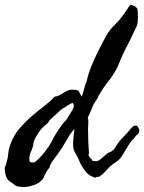

<svg xmlns="http://www.w3.org/2000/svg" viewBox="-50 -755 602 801"><path d="M335.9 -84Q342.8 -84 345.7 -83Q348.6 -82 350.6 -82Q360.4 -82 375.7 -95.9Q391.1 -109.9 400.4 -117.2Q420.4 -121.6 432.9 -142.8Q445.3 -164.1 460.9 -179.7Q481 -199.7 493.4 -215.6Q505.9 -231.4 514.6 -231.4Q522.5 -231.4 525.9 -224.1Q530.3 -215.3 532.2 -211.9Q530.3 -210 530.3 -206.1Q530.3 -201.7 528.3 -199.2Q526.4 -196.3 522.5 -193.4Q518.6 -190.4 515.6 -186.5L505.9 -174.8Q493.2 -162.1 481.9 -142.6Q470.7 -123 459.7 -105.7Q448.7 -88.4 436.5 -81.1Q410.6 -64.5 395 -45.9Q379.9 -27.8 361.3 -16.6Q359.4 -16.6 358.9 -17.1Q358.4 -17.6 357.4 -17.6Q353 -17.6 351.1 -15.6Q349.1 -13.7 345.7 -13.7Q327.6 -20.5 316.9 -29.1Q306.2 -37.6 289.1 -66.4Q284.7 -73.7 281.2 -82.5Q277.8 -92.3 273.4 -99.6L260.3 -123.5Q254.9 -133.3 254.9 -156.2Q254.9 -166 256.8 -185.5Q258.8 -205.1 260.7 -216.8Q245.6 -201.7 232.9 -179.2Q226.6 -168.5 220.7 -158.2Q214.8 -147.9 209 -138.7Q193.4 -114.7 175.3 -91.3Q157.7 -68.8 157.2 -56.6Q151.4 -50.8 144.5 -39.6Q137.7 -28.3 134 -20.3Q130.4 -12.2 133.8 -15.6Q120.1 6.8 94.2 16.1Q68.4 25.4 45.9 25.4Q41.5 24.9 37.1 24.4Q32.7 23.9 28.3 23.4Q20 22.9 11.7 16.6L-2.9 5.9Q-18.6 -2 -24.4 -18.6Q-30.3 -35.2 -30.3 -54.7Q-18.1 -85.4 -16.1 -109.9Q-14.2 -133.8 -4.9 -157.2Q8.8 -193.4 33.7 -221.7Q58.6 -250 85.9 -273.4Q107.9 -292 136.5 -314.2Q165 -336.4 177.7 -351.6Q193.4 -354 204.3 -361.1Q215.3 -368.2 226.6 -374.5Q237.8 -380.9 252.9 -380.9Q275.4 -380.9 279.3 -373Q283.2 -365.2 291 -351.6Q297.4 -367.7 300.8 -384.3Q302.7 -392.6 305.4 -400.4Q308.1 -408.2 311.5 -415Q317.4 -445.3 331.5 -479.5Q345.7 -513.7 359.9 -542.5Q371.6 -565.9 383.1 -587.2Q394.5 -608.4 398.4 -614.3Q413.6 -637.7 431.2 -653.8Q448.2 -669.9 460.9 -688.5Q470.7 -700.2 480 -715.3Q489.7 -731.9 495.1 -735.4Q522.5 -728 523.9 -713.9Q525.4 -699.7 525.4 -681.6Q525.4 -666 522.5 -650.4L489.3 -581.1Q475.6 -555.7 463.4 -529.3Q451.2 -502.9 440.4 -475.6Q422.4 -440.4 400.9 -414.1Q390.1 -400.9 380.6 -386.7Q371.1 -372.6 362.3 -357.4Q358.9 -347.2 352.1 -337.4Q348.6 -332.5 345.7 -327.9Q342.8 -323.2 339.8 -318.4L322.3 -276.4Q316.4 -268.6 316.4 -261.7Q318.4 -257.3 318.4 -253.9V-249Q318.4 -244.6 318.4 -240.2Q318.4 -235.8 317.9 -231.4Q317.4 -227.1 317.4 -222.4Q317.4 -217.8 317.4 -212.9Q317.4 -163.1 321.3 -115.2Q319.3 -111.8 319.3 -110.4Q319.3 -103.5 326.7 -96.2Q334 -89.4 335.9 -84ZM242.2 -321.3 217.8 -305.7Q210.4 -303.2 198.2 -291.5L177.7 -272.5L157.2 -253.9Q150.4 -241.2 138.7 -232.4Q127 -223.6 119.1 -212.9Q108.4 -199.2 98.1 -180.7Q87.9 -162.1 88.9 -149.4Q86.4 -140.6 83.7 -133.1Q81.1 -125.5 78.1 -119.1Q72.3 -106.9 72.3 -90.8Q72.3 -78.1 80.6 -77.6Q88.9 -77.1 92.8 -77.1Q107.4 -86.9 123.8 -105.7Q140.1 -124.5 153.6 -144.5Q167 -164.6 171.9 -177.7Q182.6 -196.3 196.3 -217.3Q210 -238.3 226.6 -254.9L252 -295.9Q252.9 -298.3 253.9 -300.5Q254.9 -302.7 255.9 -304.7Q257.8 -308.1 257.8 -313.5Q257.8 -319.8 253.9 -325.2Q250 -325.2 247.1 -323.7Q244.1 -322.3 242.2 -321.3Z"/></svg>

Font: Fasthand
Style: Regular
Weight: 400
Designer: Danh Hong
Version: Version 8.002; ttfautohint (v1.8.3)